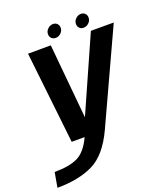

<svg xmlns="http://www.w3.org/2000/svg" viewBox="-212 -821 997 1164"><g transform="rotate(-20 287.0 -239.0)"><path d="M131.5 0H345.5L618.5 -592.5H471L233 -56.5H263L212.5 -593L65.5 -592.5ZM-45 232.5Q92.5 232.5 186.2 187Q280 141.5 345.5 0L215.5 -1Q176.5 83.5 122 110Q67.5 136.5 -28 136.5ZM257 -625Q275.5 -625 290.5 -639.2Q305.5 -653.5 305.5 -673Q305.5 -689 295.2 -699.5Q285 -710 269 -710Q250 -710 234.8 -695.8Q219.5 -681.5 219.5 -662Q219.5 -646 229.8 -635.5Q240 -625 257 -625ZM437 -625Q455.5 -625 470.5 -639.2Q485.5 -653.5 485.5 -673Q485.5 -689 475.2 -699.5Q465 -710 449 -710Q430 -710 415 -695.8Q400 -681.5 400 -662Q400 -646 410 -635.5Q420 -625 437 -625Z"/></g></svg>

Font: Anybody UltraCondensed Thin SemiBold
Style: Italic
Weight: 600
Italic angle: -10°
Version: Version 1.111